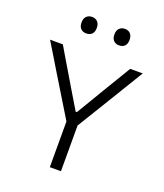

<svg xmlns="http://www.w3.org/2000/svg" viewBox="-165 -1034 973 1142"><g transform="rotate(20 322.0 -463.0)"><path d="M289.5 -286 131.5 -545Q107 -586 83.5 -624.5Q60 -663 29.5 -713H110.5Q140 -663 161.2 -627.2Q182.5 -591.5 201.5 -559.8Q220.5 -528 243.5 -489L319 -363H327L400 -485Q424 -525.5 444 -558.8Q464 -592 485.8 -628Q507.5 -664 537 -713H616.5Q590 -670 564.5 -628Q539 -586 514.5 -545.5L356 -286ZM287.5 0Q287.5 -60 287.5 -115.5Q287.5 -171 287.5 -236.5V-344.5H358V-236.5Q358 -171 358 -115.5Q358 -60 358 0ZM426 -821.5Q405 -821.5 391.8 -834.5Q378.5 -847.5 378.5 -873.5Q378.5 -899.5 392 -912.8Q405.5 -926 427 -926Q449 -926 461.8 -912.2Q474.5 -898.5 474.5 -873.5Q474.5 -847.5 461.5 -834.5Q448.5 -821.5 426 -821.5ZM218 -821.5Q197 -821.5 183.8 -834.5Q170.5 -847.5 170.5 -873.5Q170.5 -899.5 184 -912.8Q197.5 -926 219 -926Q241 -926 254 -912.2Q267 -898.5 267 -873.5Q267 -847.5 254 -834.5Q241 -821.5 218 -821.5Z"/></g></svg>

Font: Commissioner Thin Light
Style: Regular
Weight: 300
Version: Version 1.000